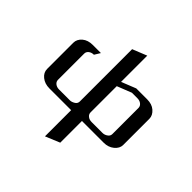

<svg xmlns="http://www.w3.org/2000/svg" viewBox="-167 -628 975 975"><g transform="rotate(45 321.0 -140.5)"><path d="M47.9 -62V-250Q47.9 -274.9 69.8 -293.9Q91.3 -312 126 -312H184.1L165 -280.8Q148.4 -280.8 137.2 -272Q126 -263.2 126 -250V-62Q126 -48.3 137.2 -39.6Q148.4 -30.8 165 -30.8H243.2Q255.4 -30.8 270 -40Q282.2 -48.3 282.2 -62V-438L359.9 -469.2V-280.8L438 -312H516.1Q550.8 -312 571.8 -293.9Q594.2 -274.4 594.2 -250V-62Q594.2 -37.1 570.8 -18.1Q548.3 0 516.1 0H359.9V155.8L282.2 188V0H126Q92.8 0 70.3 -18.1Q47.9 -36.1 47.9 -62ZM359.9 -62Q359.9 -48.3 371.1 -39.6Q381.8 -30.8 398.9 -30.8H476.1Q491.7 -30.8 503.9 -40Q516.1 -48.3 516.1 -62V-250Q516.1 -263.2 504.9 -272Q494.1 -280.8 477.1 -280.8H438L359.9 -250Z"/></g></svg>

Font: Hhenum
Style: Regular
Weight: 400
Designer: T. Christopher White
Version: Version 1.0